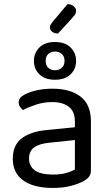

<svg xmlns="http://www.w3.org/2000/svg" viewBox="-20 -912 539 946"><path d="M349 -77V-222L225 -209Q173 -204 148 -185.5Q123 -167 123 -131Q123 -93 152 -72.5Q181 -52 240 -52Q282 -52 309.5 -60.5Q337 -69 349 -77ZM428 -313V-76Q428 -54 419.5 -42.5Q411 -31 394 -21Q370 -7 330.5 3.5Q291 14 240 14Q146 14 94.5 -23Q43 -60 43 -130Q43 -196 86 -229.5Q129 -263 207 -271L349 -285V-313Q349 -363 319 -386Q289 -409 238 -409Q196 -409 159 -397Q122 -385 93 -370Q85 -377 78.5 -386Q72 -395 72 -406Q72 -420 79 -429Q86 -438 101 -446Q128 -460 163 -467.5Q198 -475 239 -475Q326 -475 377 -436Q428 -397 428 -313ZM251 -705Q301 -705 328 -678Q355 -651 355 -612Q355 -573 328 -546Q301 -519 251 -519Q201 -519 174 -546Q147 -573 147 -612Q147 -651 174 -678Q201 -705 251 -705ZM251 -566Q271 -566 284.5 -578Q298 -590 298 -612Q298 -634 284.5 -646Q271 -658 251 -658Q231 -658 218 -646Q205 -634 205 -612Q205 -590 218 -578Q231 -566 251 -566ZM313 -892Q332 -891 343.5 -881Q355 -871 355 -860Q355 -847 348.5 -838.5Q342 -830 332 -819L266 -747Q247 -747 236.5 -756Q226 -765 226 -776Q226 -784 229 -789.5Q232 -795 238 -803Z"/></svg>

Font: Baloo 2 Latin
Style: Regular
Weight: 400
Designer: Sarang Kulkarni and Ek Type
Foundry: Ek Type
Version: Version 1.001